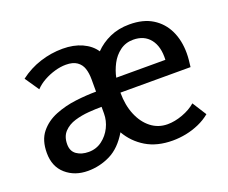

<svg xmlns="http://www.w3.org/2000/svg" viewBox="-91 -652 960 808"><g transform="rotate(-20 388.5 -248.0)"><path d="M41 -119Q41 -176 68.5 -210Q96 -244 139.5 -261.5Q183 -279 232 -285Q281 -291 324 -291V-346Q324 -374 317 -395Q310 -416 292 -428.5Q274 -441 243 -441Q219 -441 193 -433.5Q167 -426 143.5 -413Q120 -400 103 -382L60 -445Q102 -477 151.5 -493Q201 -509 253 -509Q302 -509 339.5 -492Q377 -475 397 -445Q425 -474 464 -491.5Q503 -509 552 -509Q614 -509 655 -483.5Q696 -458 717 -414Q738 -370 738 -313Q738 -298 736.5 -283Q735 -268 733 -252H419Q419 -196 437 -152.5Q455 -109 487 -84Q519 -59 561 -59Q593 -59 628.5 -72Q664 -85 688 -106L728 -43Q705 -24 676.5 -11.5Q648 1 618 7Q588 13 558 13Q488 13 439 -16.5Q390 -46 362 -95Q327 -36 279.5 -12.5Q232 11 179 11Q120 11 80.5 -23.5Q41 -58 41 -119ZM134 -124Q134 -93 155.5 -78Q177 -63 209 -63Q243 -63 269 -82.5Q295 -102 309.5 -131.5Q324 -161 324 -193V-223Q298 -223 265.5 -220.5Q233 -218 203 -209Q173 -200 153.5 -179.5Q134 -159 134 -124ZM424 -317H644Q647 -376 620.5 -409.5Q594 -443 545 -443Q511 -443 485.5 -424Q460 -405 445 -376Q430 -347 424 -317Z"/></g></svg>

Font: Rosario Medium
Style: Regular
Weight: 500
Version: Version 1.201